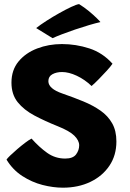

<svg xmlns="http://www.w3.org/2000/svg" viewBox="-20 -884 616 913"><path d="M279 8.5Q233 8.5 182.2 -4.5Q131.5 -17.5 86 -47Q40.5 -76.5 11 -125Q14 -130.5 28.2 -144.2Q42.5 -158 61.8 -174.5Q81 -191 99.5 -205Q118 -219 130 -225Q166 -184.5 204.2 -157.2Q242.5 -130 290 -130Q327 -130 341.8 -149.8Q356.5 -169.5 356.5 -193Q356.5 -216 333.5 -238.8Q310.5 -261.5 254 -284Q194 -308 144 -334.5Q94 -361 64.2 -398Q34.5 -435 34.5 -491Q34.5 -551 68.2 -591.8Q102 -632.5 156.8 -653.5Q211.5 -674.5 274.5 -674.5Q341 -674.5 404.8 -653.8Q468.5 -633 515 -581Q507 -569 488.8 -548.8Q470.5 -528.5 450.2 -508Q430 -487.5 415.5 -475Q383 -506 345 -523.8Q307 -541.5 275 -541.5Q248.5 -541.5 229.2 -531Q210 -520.5 210 -498Q210 -462 277.5 -439Q329.5 -421 375.8 -402Q422 -383 457.5 -358.2Q493 -333.5 513.2 -298Q533.5 -262.5 533.5 -211.5Q533.5 -145 500.2 -95.8Q467 -46.5 409.5 -19Q352 8.5 279 8.5ZM356 -864.5Q381 -849 402.8 -831Q424.5 -813 439.2 -798.5Q454 -784 457.5 -779Q435 -774 403 -764.5Q371 -755 337 -743.5Q303 -732 274.5 -721Q246 -710 230 -702.5L152 -750.5Q171.5 -766 201 -785Q230.5 -804 261.8 -821.5Q293 -839 318.5 -851Q344 -863 356 -864.5Z"/></svg>

Font: Grandstander ExtraBold
Style: Regular
Weight: 800
Designer: Tyler Finck
Foundry: Etcetera Type Co
Version: Version 1.200; ttfautohint (v1.8.3)